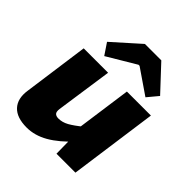

<svg xmlns="http://www.w3.org/2000/svg" viewBox="-208 -874 1018 1018"><g transform="rotate(45 301.5 -364.5)"><path d="M259 -497 213 -179Q210 -156 218.5 -147.5Q227 -139 244 -139Q273 -139 301 -154.5Q329 -170 372 -205L402 -124Q336 -53 277.5 -19.5Q219 14 159 14Q84 14 49.5 -23.5Q15 -61 25 -128L76 -497ZM580 -497 511 0H369L367 -134L351 -146L400 -497ZM412 -743 541 -605 491 -545 351 -641H343L182 -545L139 -609L289 -743Z"/></g></svg>

Font: Exo 2 ExtraBold
Style: Italic
Weight: 800
Italic angle: -8°
Designer: Natanael Gama
Foundry: Natanael Gama
Version: Version 2.010